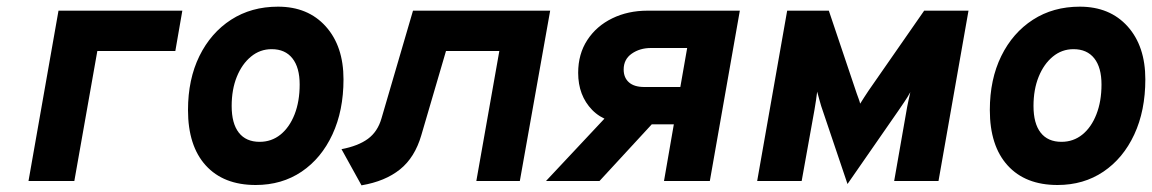

<svg xmlns="http://www.w3.org/2000/svg" viewBox="-20 -543 3456 576"><path d="M65.5 0 155.5 -511H527L506 -390H272L203 0Z M747 12Q650.5 12 597.2 -46.8Q544 -105.5 544 -213Q544 -305 578.2 -374.8Q612.5 -444.5 673.2 -483.8Q734 -523 814 -523Q904 -523 957.2 -463.8Q1010.5 -404.5 1010.5 -305Q1010.5 -211 977.2 -139.5Q944 -68 884.8 -28Q825.5 12 747 12ZM759 -117.5Q794.5 -117.5 821.5 -139.2Q848.5 -161 863.8 -200Q879 -239 879 -289.5Q879 -340.5 857.2 -368Q835.5 -395.5 795 -395.5Q760 -395.5 733 -373.2Q706 -351 690.5 -312.8Q675 -274.5 675 -225Q675 -172.5 696.5 -145Q718 -117.5 759 -117.5Z M1064.5 13 1004.5 -95.5Q1054.5 -105 1083.8 -126.5Q1113 -148 1124.5 -188L1219 -511H1630.5L1539.5 0H1409L1478 -390H1318L1244 -137.5Q1224.5 -70.5 1180 -34.8Q1135.5 1 1064.5 13Z M1972 0 2001.5 -170H1880.5Q1798.5 -170 1756.5 -213.2Q1714.5 -256.5 1714.5 -324.5Q1714.5 -381 1742 -423Q1769.5 -465 1816.8 -488Q1864 -511 1922.5 -511H2199.5L2109.5 0ZM1618 0 1835 -231.5H1992L1778.5 0ZM1913 -282H2021L2041.5 -399H1933Q1899.5 -399 1875.2 -382Q1851 -365 1851 -334.5Q1851 -310 1866.8 -296Q1882.5 -282 1913 -282Z M2522.5 9 2443.5 -225Q2441 -234 2438 -244.2Q2435 -254.5 2431.5 -268Q2430 -256 2428 -242Q2426 -228 2423.5 -214L2385 0H2251.5L2341.5 -511H2466.5L2550 -263Q2553 -254.5 2556 -246.5Q2559 -238.5 2560.5 -232Q2566.5 -241.5 2572.5 -251Q2578.5 -260.5 2586 -271.5L2752.5 -511H2885.5L2795.5 0H2662.5L2701.5 -222.5Q2703.5 -233 2705.8 -243.2Q2708 -253.5 2711 -266.5Q2702.5 -251 2692.5 -236.5Q2682.5 -222 2675.5 -211.5Z M3152.5 12Q3056 12 3002.8 -46.8Q2949.5 -105.5 2949.5 -213Q2949.5 -305 2983.8 -374.8Q3018 -444.5 3078.8 -483.8Q3139.5 -523 3219.5 -523Q3309.5 -523 3362.8 -463.8Q3416 -404.5 3416 -305Q3416 -211 3382.8 -139.5Q3349.5 -68 3290.2 -28Q3231 12 3152.5 12ZM3164.5 -117.5Q3200 -117.5 3227 -139.2Q3254 -161 3269.2 -200Q3284.5 -239 3284.5 -289.5Q3284.5 -340.5 3262.8 -368Q3241 -395.5 3200.5 -395.5Q3165.5 -395.5 3138.5 -373.2Q3111.5 -351 3096 -312.8Q3080.5 -274.5 3080.5 -225Q3080.5 -172.5 3102 -145Q3123.5 -117.5 3164.5 -117.5Z"/></svg>

Font: Overpass ExtraBold
Style: Italic
Weight: 800
Italic angle: -10°
Designer: Delve Withrington, Dave Bailey, Thomas Jockin
Foundry: Delve Fonts LLC
Version: Version 4.000